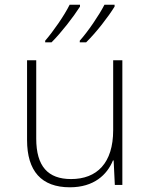

<svg xmlns="http://www.w3.org/2000/svg" viewBox="-20 -786 640 816"><path d="M319 -613V-606H346C389 -648 440 -714 467 -758V-766H424C401 -721 354 -652 319 -613ZM172 -613V-606H199C241 -648 292 -714 320 -758V-766H276C254 -721 206 -652 172 -613ZM277 10C379 10 435 -43 460 -104H463L468 0H500V-530H461V-233C461 -93 392 -25 282 -25C184 -25 134 -79 134 -197V-530H95V-191C95 -59 156 10 277 10Z"/></svg>

Font: Noto Sans Mono ExtraLight
Style: Regular
Weight: 200
Designer: Monotype Design Team
Foundry: Monotype Imaging Inc.
Version: Version 2.014